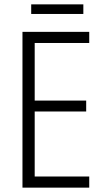

<svg xmlns="http://www.w3.org/2000/svg" viewBox="-20 -860 480 880"><path d="M362 -840H123V-796H362ZM389 0V-51H139V-349H375V-399H139V-663H389V-714H83V0Z"/></svg>

Font: Noto Sans Gujarati Condensed Light
Style: Regular
Weight: 300
Width: 3
Designer: Jelle Bosma - Monotype Design Team, Universal Thirst
Foundry: Monotype Imaging Inc.
Version: Version 2.106